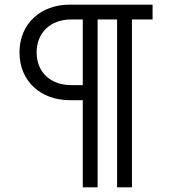

<svg xmlns="http://www.w3.org/2000/svg" viewBox="-20 -708 734 828"><path d="M280 -276H337V100H401V-624H485V100H549V-624H638V-688H280C157 -688 64 -607 64 -482C64 -357 157 -276 280 -276ZM138 -482C138 -569 200 -624 286 -624H337V-341H286C200 -341 138 -395 138 -482Z"/></svg>

Font: MV Cash Light
Style: Regular
Weight: 300
Designer: Rodrigo Fuenzalida
Foundry: fragTYPE
Version: Version 1.100;Glyphs 3.1.2 (3151)